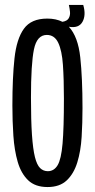

<svg xmlns="http://www.w3.org/2000/svg" viewBox="-20 -745 384 775"><path d="M172 10Q122 10 93.5 -17.5Q65 -45 51.5 -91.5Q38 -138 34 -197Q30 -256 30 -319Q30 -431 38.5 -509.5Q47 -588 76.5 -629Q106 -670 171 -670Q206 -670 232 -657Q251 -660 257.5 -671.5Q264 -683 262.5 -697.5Q261 -712 258 -725H316Q328 -684 313 -657Q298 -630 258 -637Q295 -597 304 -513.5Q313 -430 313 -309Q313 -249 309.5 -192Q306 -135 292 -89.5Q278 -44 249.5 -17Q221 10 172 10ZM173 -54Q198 -54 212.5 -78Q227 -102 232.5 -165Q238 -228 238 -347Q238 -425 234 -483Q230 -541 215 -572.5Q200 -604 169 -604Q129 -604 117 -545.5Q105 -487 105 -351Q105 -259 109 -201Q113 -143 121 -111Q129 -79 142 -66.5Q155 -54 173 -54Z"/></svg>

Font: Bricolage Grotesque 48pt Condensed Light
Style: Regular
Weight: 300
Width: 3
Designer: Mathieu Triay
Foundry: Atelier Triay
Version: Version 1.000; ttfautohint (v1.8.4.7-5d5b);gftools[0.9.32]